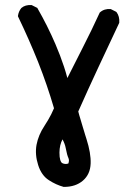

<svg xmlns="http://www.w3.org/2000/svg" viewBox="-20 -733 540 757"><path d="M231 3.9Q200.7 -4.4 172.9 -22.5Q158.2 -31.7 147.5 -46.9Q136.7 -62 130.4 -82.5Q117.2 -123.5 124 -162.1Q131.3 -200.7 155.3 -236.8Q162.6 -248 169.4 -259.5Q176.3 -271 182.1 -282.7Q188 -294.4 192.9 -306.2Q166 -398.4 130.4 -488.3Q94.2 -578.6 51.3 -667.5L50.8 -668.9V-670.4Q53.2 -688 64 -701.2L64.5 -701.7Q80.1 -714.8 104 -712.9H105L106 -712.4L125.5 -702.6L127.4 -701.7L127.9 -700.2Q167.5 -631.3 198.7 -558.6Q208 -536.6 216.6 -514.4Q225.1 -492.2 232.4 -470Q239.7 -447.8 245.6 -425.3Q276.9 -487.3 307.1 -546.9Q341.3 -613.8 372.6 -682.1L373 -683.1L374 -684.1Q382.8 -691.9 393.3 -695.1Q403.8 -698.2 415.5 -697.3H416.5L417.5 -696.8L437 -687L438.5 -686L439.5 -685.1Q452.1 -668 450.2 -644V-643.1L449.7 -642.1Q408.7 -555.2 367.7 -467.3Q327.1 -380.4 288.6 -293.5Q290.5 -285.6 292.7 -278.1Q294.9 -270.5 297.4 -262.7Q299.8 -254.9 302 -247.1Q304.2 -239.3 306.6 -231.7Q309.1 -224.1 311.3 -216.3Q313.5 -208.5 315.9 -200.9Q318.4 -193.4 320.8 -185.5Q338.9 -128.9 337.4 -88.4Q335.9 -45.9 307.1 -21Q278.3 3.9 232.4 3.9H231.4ZM249.5 -88.4Q253.9 -100.6 250 -109.4Q244.1 -122.1 239.3 -148.4Q238.3 -153.3 237.1 -158Q235.8 -162.6 234.1 -167Q232.4 -171.4 230.5 -175.5Q228.5 -179.7 226.6 -183.6Q214.8 -162.6 214.4 -131.3Q214.4 -112.8 217.5 -102.5Q220.7 -92.3 225.6 -89.8Q237.3 -84 249.5 -88.4Z"/></svg>

Font: NaikaiFont
Style: SemiBold
Weight: 600
Version: Version 1.89